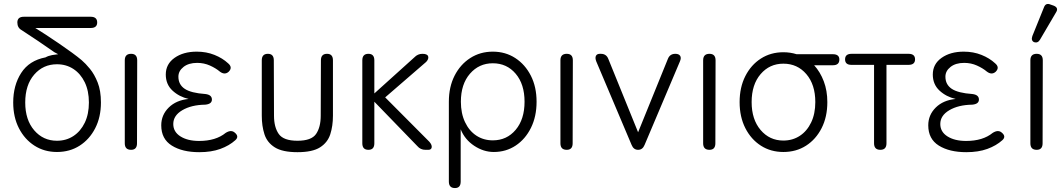

<svg xmlns="http://www.w3.org/2000/svg" viewBox="-20 -760 5385 974"><path d="M269 11Q205 11 155 -21Q105 -53 76 -109.5Q47 -166 47 -240Q47 -327 87.5 -390Q128 -453 211 -469Q225 -477 244 -480.5Q263 -484 275 -485Q268 -488 256 -495Q219 -521 174 -551.5Q129 -582 90 -607Q68 -619 68 -646Q68 -675 101 -675H440Q473 -675 473 -646Q473 -618 440 -618H159Q182 -604 214 -583Q246 -562 280.5 -538.5Q315 -515 345 -493Q375 -471 394 -455Q414 -438 436.5 -410.5Q459 -383 475.5 -341.5Q492 -300 492 -240Q492 -166 463 -109.5Q434 -53 384 -21Q334 11 269 11ZM269 -46Q316 -46 352.5 -70Q389 -94 410 -137.5Q431 -181 431 -240Q431 -299 410 -342.5Q389 -386 352.5 -410Q316 -434 269 -434Q199 -434 153.5 -381.5Q108 -329 108 -240Q108 -152 153.5 -99Q199 -46 269 -46Z M645 0Q613 0 613 -33V-454Q613 -487 645 -487Q676 -487 676 -454L675 -33Q675 0 645 0Z M991 12Q905 12 851.5 -21.5Q798 -55 798 -124Q798 -177 836 -214.5Q874 -252 937 -258Q889 -269 855 -300.5Q821 -332 821 -382Q821 -435 865.5 -466.5Q910 -498 978 -498Q1027 -498 1068 -481.5Q1109 -465 1137 -439Q1162 -418 1140 -396Q1120 -378 1095 -397Q1075 -414 1045 -427.5Q1015 -441 980 -441Q937 -441 911 -420.5Q885 -400 885 -371Q885 -331 917 -309.5Q949 -288 1022 -283Q1055 -279 1055 -255Q1055 -232 1021 -229Q951 -228 905 -201Q859 -174 859 -131Q859 -91 895.5 -68Q932 -45 990 -45Q1075 -45 1125 -86Q1152 -103 1170 -88Q1195 -68 1174 -49Q1143 -21 1097.5 -4.5Q1052 12 991 12Z M1489 12Q1413 12 1374 -12.5Q1335 -37 1321.5 -79Q1308 -121 1308 -173V-454Q1308 -487 1339 -487Q1369 -487 1369 -454L1370 -173Q1370 -115 1394 -80.5Q1418 -46 1489 -46Q1560 -46 1583.5 -80.5Q1607 -115 1607 -173L1608 -454Q1608 -487 1639 -487Q1669 -487 1669 -454V-173Q1669 -121 1655.5 -79Q1642 -37 1603.5 -12.5Q1565 12 1489 12Z M1849 0Q1818 0 1818 -33V-454Q1818 -487 1849 -487Q1879 -487 1879 -454V-286L2082 -469Q2099 -487 2123 -487Q2148 -487 2152 -474Q2156 -461 2142 -446L1934 -266L2158 -41Q2172 -25 2170 -12.5Q2168 0 2153 0H2138Q2113 0 2097 -19L1879 -244V-33Q1879 0 1849 0Z M2288 194Q2257 194 2257 161V-244Q2257 -319 2286 -376Q2315 -433 2365.5 -465.5Q2416 -498 2480 -498Q2544 -498 2594 -465.5Q2644 -433 2673 -376Q2702 -319 2702 -244Q2702 -169 2673.5 -111.5Q2645 -54 2596 -21.5Q2547 11 2485 11Q2433 11 2385.5 -20.5Q2338 -52 2317 -104V161Q2317 194 2288 194ZM2480 -48Q2551 -48 2596 -101.5Q2641 -155 2641 -244Q2641 -333 2596 -386Q2551 -439 2480 -439Q2410 -439 2364 -386Q2318 -333 2318 -244Q2318 -185 2339 -140.5Q2360 -96 2396.5 -72Q2433 -48 2480 -48Z M2855 0Q2823 0 2823 -33V-454Q2823 -487 2855 -487Q2886 -487 2886 -454L2885 -33Q2885 0 2855 0Z M3217 0Q3194 0 3184 -25L3005 -448Q2998 -466 3003 -476.5Q3008 -487 3023 -487H3028Q3056 -487 3066 -461L3217 -89L3368 -461Q3378 -487 3406 -487Q3424 -487 3430.5 -476.5Q3437 -466 3429 -448L3250 -25Q3240 0 3217 0Z M3579 0Q3547 0 3547 -33V-454Q3547 -487 3579 -487Q3610 -487 3610 -454L3609 -33Q3609 0 3579 0Z M3954 11Q3890 11 3840 -21Q3790 -53 3761 -110Q3732 -167 3732 -242Q3732 -317 3761 -374Q3790 -431 3840 -463Q3890 -495 3954 -495Q3989 -495 4021 -485H4205Q4238 -485 4238 -458Q4238 -429 4205 -429H4110Q4141 -395 4159 -347.5Q4177 -300 4177 -242Q4177 -167 4148 -110Q4119 -53 4069 -21Q4019 11 3954 11ZM3954 -47Q4001 -47 4037.5 -71Q4074 -95 4095 -139Q4116 -183 4116 -242Q4116 -331 4070.5 -384Q4025 -437 3954 -437Q3884 -437 3838.5 -384Q3793 -331 3793 -242Q3793 -154 3838.5 -100.5Q3884 -47 3954 -47Z M4446 0Q4414 0 4414 -33V-431H4299Q4267 -431 4267 -459Q4267 -487 4300 -487H4589Q4622 -487 4622 -459Q4622 -431 4589 -431H4477V-33Q4477 0 4446 0Z M4882 12Q4796 12 4742.5 -21.5Q4689 -55 4689 -124Q4689 -177 4727 -214.5Q4765 -252 4828 -258Q4780 -269 4746 -300.5Q4712 -332 4712 -382Q4712 -435 4756.5 -466.5Q4801 -498 4869 -498Q4918 -498 4959 -481.5Q5000 -465 5028 -439Q5053 -418 5031 -396Q5011 -378 4986 -397Q4966 -414 4936 -427.5Q4906 -441 4871 -441Q4828 -441 4802 -420.5Q4776 -400 4776 -371Q4776 -331 4808 -309.5Q4840 -288 4913 -283Q4946 -279 4946 -255Q4946 -232 4912 -229Q4842 -228 4796 -201Q4750 -174 4750 -131Q4750 -91 4786.5 -68Q4823 -45 4881 -45Q4966 -45 5016 -86Q5043 -103 5061 -88Q5086 -68 5065 -49Q5034 -21 4988.5 -4.5Q4943 12 4882 12Z M5239 0Q5207 0 5207 -33V-454Q5207 -487 5239 -487Q5270 -487 5270 -454L5269 -33Q5269 0 5239 0ZM5256 -559Q5245 -540 5226 -546Q5209 -554 5217 -577L5276 -723Q5285 -747 5309 -737L5326 -731Q5352 -720 5337 -697Z"/></svg>

Font: Zen Maru Gothic
Style: Regular
Weight: 400
Designer: Yoshimichi Ohira
Foundry: Positype
Version: Version 1.002